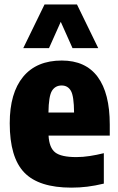

<svg xmlns="http://www.w3.org/2000/svg" viewBox="-20 -828 529 858"><path d="M299 10.5Q153.5 10.5 88.5 -57Q23.5 -124.5 23.5 -277Q23.5 -412.5 83.5 -485Q143.5 -557.5 256 -557.5Q362.5 -557.5 416.5 -484.5Q470.5 -411.5 470.5 -271.5V-222H197Q200 -167.5 226.8 -146.8Q253.5 -126 321 -126Q350.5 -126 381.2 -130.8Q412 -135.5 444 -143.5V-7.5Q404.5 2 370.2 6.2Q336 10.5 299 10.5ZM255.5 -446Q227 -446 212.2 -422.2Q197.5 -398.5 196.5 -325H311Q310.5 -398.5 296.8 -422.2Q283 -446 255.5 -446ZM84 -613 179 -808H324L419 -613H304L251.5 -730.5L199 -613Z"/></svg>

Font: Encode Sans Cnd XBd
Style: Regular
Weight: 800
Width: 3
Designer: Multiple Designers
Foundry: Impallari Type
Version: Version 3.002; ttfautohint (v1.8.3) -l 8 -r 50 -G 200 -x 14 